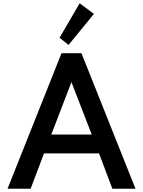

<svg xmlns="http://www.w3.org/2000/svg" viewBox="-20 -1149 871 1169"><path d="M552 -1064.5 465 -1129 342.5 -919 397.5 -875.5ZM166.5 0 248 -215H583L664 0H805L476 -825H354.5L26 0ZM415 -649 538.5 -330H292.5Z"/></svg>

Font: Spartan SemiBold
Style: Regular
Weight: 600
Designer: Matt Bailey, Mirko Velimirovic
Foundry: Matt Bailey
Version: Version 1.003